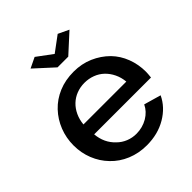

<svg xmlns="http://www.w3.org/2000/svg" viewBox="-203 -860 1001 1001"><g transform="rotate(-45 297.5 -360.0)"><path d="M261 -607H340L444 -702L385 -730L300 -667L215 -730L157 -702ZM538 -124 444 -151Q427 -115 390 -93Q352 -71 307 -71Q277 -71 249.5 -82Q222 -93 201 -114Q155 -157 149 -225H568Q571 -252 571 -265Q571 -319 552.5 -367.5Q534 -416 499 -452Q462 -489 412.5 -510.5Q363 -532 304 -532Q243 -532 193 -511Q143 -490 107 -452Q71 -414 51.5 -364.5Q32 -315 32 -260Q32 -205 51.5 -156Q71 -107 107 -70Q143 -32 193.5 -11Q244 10 303 10Q385 10 447.5 -27Q510 -64 538 -124ZM196 -410Q217 -430 244.5 -440.5Q272 -451 303 -451Q334 -451 362 -440.5Q390 -430 411 -410Q432 -390 445.5 -362Q459 -334 462 -301H146Q149 -334 162 -362Q175 -390 196 -410Z"/></g></svg>

Font: RT Raleway SemiBold
Style: Regular
Weight: 400
Designer: Matt McInerney, Pablo Impallari, Rodrigo Fuenzalida — Edited by Milan Moffatt in April 2016
Foundry: Matt McInerney, Pablo Impallari, Rodrigo Fuenzalida — Edited by Milan Moffatt in April 2016
Version: Version 3.001